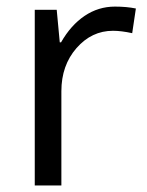

<svg xmlns="http://www.w3.org/2000/svg" viewBox="-20 -565 448 585"><path d="M330.1 -544.9Q365.7 -544.9 394 -539.1L382.8 -463.9Q349.6 -471.2 324.2 -471.2Q259.3 -471.2 213.1 -418.5Q167 -365.7 167 -287.1V0H85.9V-535.2H152.8L162.1 -436H166Q195.8 -488.3 237.8 -516.6Q279.8 -544.9 330.1 -544.9Z"/></svg>

Font: f0_51640 
Style: Regular
Weight: 400
Foundry: Ascender Corporation
Version: Version 1.10